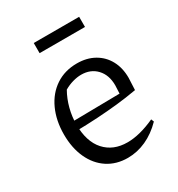

<svg xmlns="http://www.w3.org/2000/svg" viewBox="-166 -786 833 901"><g transform="rotate(-30 250.5 -336.0)"><path d="M265 8Q203 8 156.5 -22.5Q110 -53 84.5 -108.5Q59 -164 59 -237Q59 -312 86 -371Q113 -430 162.5 -463Q212 -496 278 -496Q331 -496 371 -473.5Q411 -451 433 -410.5Q455 -370 455 -316L452 -251Q395 -241 342.5 -235.5Q290 -230 232.5 -226.5Q175 -223 105 -222V-269L381 -273L383 -317Q383 -373 351.5 -406.5Q320 -440 269 -440Q247 -440 222.5 -433Q198 -426 176 -413Q155 -376 144 -333.5Q133 -291 133 -249Q133 -156 178 -106Q223 -56 300 -56Q366 -56 449 -94L455 -79Q413 -36 364.5 -14Q316 8 265 8ZM151 -625V-680H397V-625Z"/></g></svg>

Font: Piazzolla Thin
Style: Regular
Weight: 400
Version: Version 2.001